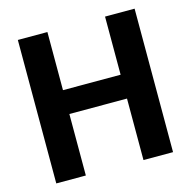

<svg xmlns="http://www.w3.org/2000/svg" viewBox="-104 -815 916 919"><g transform="rotate(-15 353.5 -355.5)"><path d="M642.1 0H495.6V-304.7H210V0H63.5V-710.9H210V-422.9H495.6V-710.9H642.1Z"/></g></svg>

Font: Vazir FD-UI
Style: Bold-FD-UI
Weight: 700
Designer: Saber Rastikerdar
Foundry: Saber Rastikerdar
Version: Version 30.0.0